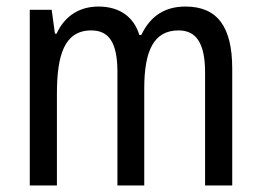

<svg xmlns="http://www.w3.org/2000/svg" viewBox="-20 -567 798 587"><path d="M547 -547C485 -547 440 -519 412 -460H406C390 -513 348 -547 281 -547C224 -547 178 -519 153 -464H148L138 -537H71V0H154V-280C154 -397 176 -474 259 -474C313 -474 339 -437 339 -347V0H421V-296C421 -412 450 -474 526 -474C580 -474 607 -435 607 -345V0H690V-357C690 -486 644 -547 547 -547Z"/></svg>

Font: Noto Sans Condensed
Style: Regular
Weight: 400
Width: 3
Designer: Monotype Design Team
Foundry: Monotype Imaging Inc.
Version: Version 2.013